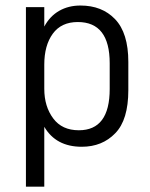

<svg xmlns="http://www.w3.org/2000/svg" viewBox="-20 -533 550 705"><path d="M75.2 -506.8H142.6V-435.5Q163.1 -473.6 197.3 -493.2Q231.4 -512.7 275.4 -512.7Q354.5 -512.7 402.3 -462.9Q451.2 -412.1 451.2 -305.7V-202.1Q451.2 -92.8 403.3 -43.9Q355.5 5.9 280.3 5.9Q185.5 5.9 142.6 -67.4V152.3H75.2ZM382.8 -206.1V-300.8Q382.8 -452.1 265.6 -452.1Q205.1 -452.1 173.8 -409.2Q142.6 -366.2 142.6 -295.9V-207Q142.6 -141.6 175.8 -97.7Q208 -54.7 269.5 -54.7Q382.8 -54.7 382.8 -206.1Z"/></svg>

Font: Dinish
Style: Regular
Weight: 400
Designer: Bert Driehuis
Foundry: Playbeing
Version: Version 3.006; git-39231f3c-release